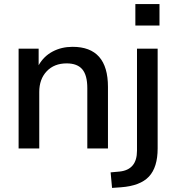

<svg xmlns="http://www.w3.org/2000/svg" viewBox="-20 -726 862 939"><path d="M71 0V-488H169V-407Q194 -451 237.5 -474Q281 -497 335 -497Q508 -497 508 -301V0H407V-295Q407 -358 382.5 -387Q358 -416 306 -416Q245 -416 208.5 -377.5Q172 -339 172 -276V0ZM642 -601V-706H760V-601ZM528 193 521 117 565 113Q650 104 650 11V-488H751V0Q751 92 708.5 137.5Q666 183 571 190Z"/></svg>

Font: Nunito Sans SemiBold
Style: Regular
Weight: 600
Designer: Vernon Adams
Foundry: Vernon Adams
Version: Version 3.101; ttfautohint (v1.8.4.7-5d5b);gftools[0.9.27]